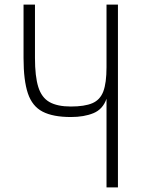

<svg xmlns="http://www.w3.org/2000/svg" viewBox="-20 -820 640 840"><path d="M446 0V-388Q430 -342 389 -325Q348 -308 290 -308Q212 -308 166.5 -331.5Q121 -355 102 -411.5Q83 -468 83 -566V-800H133V-566Q133 -486 147.5 -439.5Q162 -393 196.5 -373.5Q231 -354 290 -354Q350 -354 384 -368.5Q418 -383 432 -420Q446 -457 446 -526V-800H496V0Z"/></svg>

Font: Victor Mono Thin
Style: Regular
Weight: 100
Monospace: yes
Designer: Rune Bjørnerås
Version: Version 1.561;gftools[0.9.30]